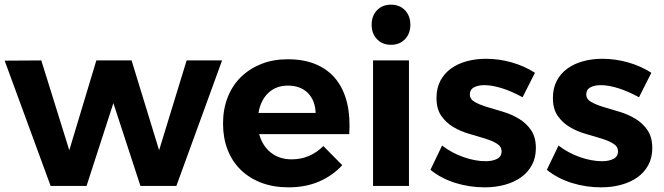

<svg xmlns="http://www.w3.org/2000/svg" viewBox="-23 -797 2845 823"><path d="M579 0 463 -355 348 0H194L-3 -537L154 -538L274 -153L390 -538H541L659 -153L777 -538H929L733 0Z M1210 -543Q1281 -543 1333 -520.5Q1385 -498 1418 -456Q1451 -414 1465 -354.5Q1479 -295 1474 -222H1088Q1102 -171 1138.5 -142.5Q1175 -114 1227 -114Q1306 -114 1363 -171L1444 -89Q1403 -44 1345 -19Q1287 6 1214 6Q1149 6 1097.5 -13.5Q1046 -33 1009 -69Q972 -105 952.5 -155.5Q933 -206 933 -267Q933 -329 953 -380Q973 -431 1010 -467Q1047 -503 1097.5 -523Q1148 -543 1210 -543ZM1330 -313Q1328 -367 1296.5 -398.5Q1265 -430 1211 -430Q1160 -430 1127 -398.5Q1094 -367 1085 -313Z M1653 -777Q1690 -777 1713 -753Q1736 -729 1736 -691Q1736 -653 1713 -629Q1690 -605 1653 -605Q1616 -605 1593 -629Q1570 -653 1570 -691Q1570 -729 1593 -753Q1616 -777 1653 -777ZM1576 0V-538H1730V0Z M2060 -545Q2116 -545 2170.5 -529.5Q2225 -514 2270 -485L2217 -380Q2172 -405 2129.5 -418.5Q2087 -432 2053 -432Q2026 -432 2008.5 -422.5Q1991 -413 1991 -392Q1991 -372 2012 -360Q2033 -348 2064.5 -338.5Q2096 -329 2133 -318Q2170 -307 2201.5 -288Q2233 -269 2253.5 -239Q2274 -209 2274 -162Q2274 -121 2257 -89.5Q2240 -58 2210.5 -37Q2181 -16 2141 -5Q2101 6 2055 6Q1989 6 1928.5 -13Q1868 -32 1822 -69L1872 -173Q1914 -141 1964 -123.5Q2014 -106 2059 -106Q2088 -106 2107.5 -116Q2127 -126 2127 -148Q2127 -169 2106.5 -181.5Q2086 -194 2055 -203.5Q2024 -213 1987.5 -223.5Q1951 -234 1920 -252.5Q1889 -271 1868.5 -300.5Q1848 -330 1848 -377Q1848 -419 1864.5 -450.5Q1881 -482 1910 -503Q1939 -524 1977.5 -534.5Q2016 -545 2060 -545Z M2559 -545Q2615 -545 2669.5 -529.5Q2724 -514 2769 -485L2716 -380Q2671 -405 2628.5 -418.5Q2586 -432 2552 -432Q2525 -432 2507.5 -422.5Q2490 -413 2490 -392Q2490 -372 2511 -360Q2532 -348 2563.5 -338.5Q2595 -329 2632 -318Q2669 -307 2700.5 -288Q2732 -269 2752.5 -239Q2773 -209 2773 -162Q2773 -121 2756 -89.5Q2739 -58 2709.5 -37Q2680 -16 2640 -5Q2600 6 2554 6Q2488 6 2427.5 -13Q2367 -32 2321 -69L2371 -173Q2413 -141 2463 -123.5Q2513 -106 2558 -106Q2587 -106 2606.5 -116Q2626 -126 2626 -148Q2626 -169 2605.5 -181.5Q2585 -194 2554 -203.5Q2523 -213 2486.5 -223.5Q2450 -234 2419 -252.5Q2388 -271 2367.5 -300.5Q2347 -330 2347 -377Q2347 -419 2363.5 -450.5Q2380 -482 2409 -503Q2438 -524 2476.5 -534.5Q2515 -545 2559 -545Z"/></svg>

Font: Montserrat Semi Bold
Style: Regular
Weight: 600
Designer: Julieta Ulanovsky
Foundry: Julieta Ulanovsky
Version: Version 3.001 September 28, 2015